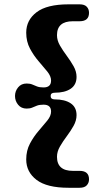

<svg xmlns="http://www.w3.org/2000/svg" viewBox="-20 -760 456 908"><path d="M219.5 -306Q219.5 -290 238.5 -290Q286.5 -290 314.2 -271.5Q342 -253 342 -215.5Q342 -190 328 -165Q314 -140 295.8 -115.8Q277.5 -91.5 263.5 -67.2Q249.5 -43 249.5 -18.5Q249.5 48 324.5 48H356.5Q401 48 401 88Q401 105 390.2 116.5Q379.5 128 356.5 128H304Q202 128 153 90.8Q104 53.5 104 -6Q104 -48 121.8 -81.2Q139.5 -114.5 162.8 -141.2Q186 -168 203.8 -190Q221.5 -212 221.5 -232.5Q221.5 -265 186 -265Q167 -265 155 -260.5Q143 -256 132.5 -251.2Q122 -246.5 106 -246.5Q80.5 -246.5 65.8 -264.5Q51 -282.5 51 -306Q51 -329 65.8 -347Q80.5 -365 106 -365Q122 -365 132.5 -360.5Q143 -356 155 -351.2Q167 -346.5 186 -346.5Q221.5 -346.5 221.5 -379Q221.5 -399.5 203.8 -421.5Q186 -443.5 162.8 -470.2Q139.5 -497 121.8 -530.2Q104 -563.5 104 -605.5Q104 -665 153 -702.2Q202 -739.5 304 -739.5H356.5Q379.5 -739.5 390.2 -728.2Q401 -717 401 -699.5Q401 -659.5 356.5 -659.5H324.5Q249.5 -659.5 249.5 -593.5Q249.5 -569 263.5 -544.8Q277.5 -520.5 295.8 -496Q314 -471.5 328 -446.8Q342 -422 342 -396.5Q342 -359 314.2 -340.2Q286.5 -321.5 238.5 -321.5Q219.5 -321.5 219.5 -306Z"/></svg>

Font: Fraunces 9pt S100
Style: Bold
Weight: 700
Version: Version 1.000; ttfautohint (v1.8.3)